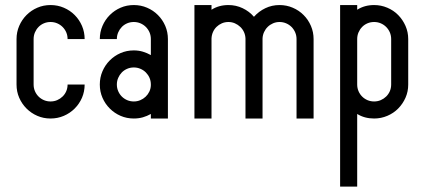

<svg xmlns="http://www.w3.org/2000/svg" viewBox="-20 -458 1642 742"><path d="M175.3 -438.5Q202.6 -438.5 226.6 -428.2Q250.5 -418 268.6 -399.9Q286.6 -381.8 296.9 -357.9Q307.1 -334 307.1 -307.1H241.2Q241.2 -320.8 236.1 -332.8Q231 -344.7 221.9 -353.8Q212.9 -362.8 200.9 -367.9Q189 -373 175.3 -373Q161.6 -373 149.7 -367.9Q137.7 -362.8 128.9 -353.8Q120.1 -344.7 115 -332.8Q109.9 -320.8 109.9 -307.1V-131.3Q109.9 -117.7 115 -105.7Q120.1 -93.8 128.9 -85Q137.7 -76.2 149.7 -71Q161.6 -65.9 175.3 -65.9Q189 -65.9 200.9 -71Q212.9 -76.2 221.9 -85Q231 -93.8 236.1 -105.7Q241.2 -117.7 241.2 -131.3H307.1Q307.1 -104 296.9 -80.3Q286.6 -56.6 268.6 -38.6Q250.5 -20.5 226.6 -10.3Q202.6 0 175.3 0Q147.9 0 124.3 -10.3Q100.6 -20.5 82.5 -38.6Q64.5 -56.6 54.2 -80.3Q43.9 -104 43.9 -131.3V-307.1Q43.9 -334 54.2 -357.9Q64.5 -381.8 82.5 -399.9Q100.6 -418 124.3 -428.2Q147.9 -438.5 175.3 -438.5Z M497.1 -438.5Q524.4 -438.5 548.3 -428.2Q572.3 -418 590.3 -399.9Q608.4 -381.8 618.7 -357.9Q628.9 -334 628.9 -307.1V0H563V-17.6Q548.3 -9.3 532 -4.6Q515.6 0 497.1 0Q469.7 0 446 -10.3Q422.4 -20.5 404.3 -38.6Q386.2 -56.6 376 -80.3Q365.7 -104 365.7 -131.3Q365.7 -158.7 376 -182.6Q386.2 -206.5 404.3 -224.6Q422.4 -242.7 446 -252.9Q469.7 -263.2 497.1 -263.2Q515.6 -263.2 532 -258.3Q548.3 -253.4 563 -245.1V-307.1Q563 -320.8 557.9 -332.8Q552.7 -344.7 543.7 -353.8Q534.7 -362.8 522.7 -367.9Q510.7 -373 497.1 -373Q483.4 -373 471.4 -367.9Q459.5 -362.8 450.7 -353.8Q441.9 -344.7 436.8 -332.8Q431.6 -320.8 431.6 -307.1H365.7Q365.7 -334 376 -357.9Q386.2 -381.8 404.3 -399.9Q422.4 -418 446 -428.2Q469.7 -438.5 497.1 -438.5ZM497.1 -197.3Q483.4 -197.3 471.4 -192.1Q459.5 -187 450.7 -178Q441.9 -168.9 436.8 -157Q431.6 -145 431.6 -131.3Q431.6 -117.7 436.8 -105.7Q441.9 -93.8 450.7 -85Q459.5 -76.2 471.4 -71Q483.4 -65.9 497.1 -65.9Q510.3 -65.9 522 -70.8Q533.7 -75.7 542.7 -84.2Q551.8 -92.8 557.1 -104Q562.5 -115.2 563 -128.4V-131.3Q563 -145 557.9 -157Q552.7 -168.9 543.7 -178Q534.7 -187 522.7 -192.1Q510.7 -197.3 497.1 -197.3Z M1126 -307.1Q1126 -320.8 1120.8 -332.8Q1115.7 -344.7 1106.7 -353.8Q1097.7 -362.8 1085.7 -367.9Q1073.7 -373 1060.1 -373Q1046.9 -373 1035.2 -367.9Q1023.4 -362.8 1014.6 -354.2Q1005.9 -345.7 1000.5 -334Q995.1 -322.3 994.6 -309.1V0H928.7V-309.1Q928.2 -322.3 922.9 -334Q917.5 -345.7 908.4 -354.2Q899.4 -362.8 887.7 -367.9Q876 -373 862.8 -373Q849.1 -373 837.4 -367.9Q825.7 -362.8 816.9 -354.2Q808.1 -345.7 803 -334Q797.9 -322.3 797.4 -309.1V0H731.4V-438.5H797.4V-420.4Q825.7 -438.5 862.8 -438.5Q892.1 -438.5 917.7 -426.3Q943.4 -414.1 961.4 -393.1Q980 -414.1 1005.4 -426.3Q1030.8 -438.5 1060.1 -438.5Q1087.4 -438.5 1111.3 -428.2Q1135.3 -418 1153.3 -399.9Q1171.4 -381.8 1181.6 -357.9Q1191.9 -334 1191.9 -307.1V0H1126Z M1294.4 -438.5H1360.4V-420.4Q1388.7 -438.5 1425.8 -438.5Q1452.6 -438.5 1476.8 -428.2Q1501 -418 1518.8 -399.9Q1536.6 -381.8 1547.1 -357.9Q1557.6 -334 1557.6 -307.1V-131.3Q1557.6 -104 1547.1 -80.3Q1536.6 -56.6 1518.8 -38.6Q1501 -20.5 1476.8 -10.3Q1452.6 0 1425.8 0Q1388.7 0 1360.4 -17.6V263.2H1294.4ZM1491.7 -307.1Q1491.7 -320.8 1486.6 -332.8Q1481.4 -344.7 1472.4 -353.8Q1463.4 -362.8 1451.4 -367.9Q1439.5 -373 1425.8 -373Q1412.1 -373 1400.1 -367.9Q1388.2 -362.8 1379.4 -353.8Q1370.6 -344.7 1365.5 -332.8Q1360.4 -320.8 1360.4 -307.1V-131.3Q1360.4 -117.7 1365.5 -105.7Q1370.6 -93.8 1379.4 -85Q1388.2 -76.2 1400.1 -71Q1412.1 -65.9 1425.8 -65.9Q1439.5 -65.9 1451.4 -71Q1463.4 -76.2 1472.4 -85Q1481.4 -93.8 1486.6 -105.7Q1491.7 -117.7 1491.7 -131.3Z"/></svg>

Font: Aeronef
Style: Regular
Weight: 400
Designer: Peter Wiegel - CAT-Fonts Germany
Foundry: CAT-Fonts, Peter Wiegel
Version: Version 0.002